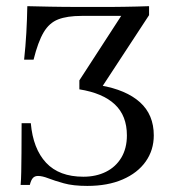

<svg xmlns="http://www.w3.org/2000/svg" viewBox="-20 -591 564 622"><path d="M262.9 11.3Q216.9 11.3 186.7 2.8Q156.5 -5.6 136.7 -13.3Q116.9 -21 103.2 -21Q92.7 -21 86.7 -14.5Q80.6 -8.1 76.6 8.1H46.8Q48.4 -9.7 48.8 -33.5Q49.2 -57.3 49.6 -95.2Q50 -133.1 50 -191.9H79.8Q87.1 -108.9 129.4 -63.7Q171.8 -18.5 250 -18.5Q291.1 -18.5 323 -34.3Q354.8 -50 373 -80.2Q391.1 -110.5 391.1 -152.4Q391.1 -216.1 352 -252.8Q312.9 -289.5 237.1 -301.6V-330.6L372.6 -539.5H244.4Q197.6 -539.5 168.5 -528.2Q139.5 -516.9 121.4 -486.3Q103.2 -455.6 88.7 -397.6H58.1Q62.9 -441.9 65.3 -484.7Q67.7 -527.4 68.5 -571Q100 -570.2 141.9 -569.4Q183.9 -568.5 243.5 -568.5H291.1Q316.9 -568.5 339.5 -568.5Q362.1 -568.5 382.7 -569Q403.2 -569.4 423 -569.8Q442.7 -570.2 462.9 -571V-541.9L306.5 -303.2L304.8 -314.5Q388.7 -300 433.5 -259.7Q478.2 -219.4 478.2 -152.4Q478.2 -104.8 452 -67.7Q425.8 -30.6 377.4 -9.7Q329 11.3 262.9 11.3Z"/></svg>

Font: Playfair 5pt SemiExpanded Light
Style: Regular
Weight: 400
Version: Version 2.203